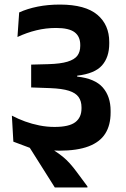

<svg xmlns="http://www.w3.org/2000/svg" viewBox="-20 -664 553 841"><path d="M32 -157.5 38.5 -43.5 122.5 -19Q147.5 -12 178.8 -8Q210 -4 239 -4Q318.5 -4 368.2 -23Q418 -42 441.2 -79Q464.5 -116 464.5 -170.5V-178.5Q464.5 -241.5 430.2 -280.8Q396 -320 318 -328.5V-332.5Q395 -341.5 426.8 -377.5Q458.5 -413.5 458.5 -473V-480Q458.5 -555.5 406.2 -599.5Q354 -643.5 243.5 -644Q190 -644 145 -635Q100 -626 64 -609.5L56.5 -502Q97 -521 139 -531.2Q181 -541.5 225.5 -541.5Q282 -541.5 306.8 -522.8Q331.5 -504 331.5 -467.5V-463Q331.5 -437 318.8 -420Q306 -403 275.5 -393.8Q245 -384.5 192 -383L116.5 -381V-281L200 -278Q252 -276 281.8 -266.5Q311.5 -257 324.2 -239Q337 -221 337 -194V-189Q337 -149.5 309.8 -128.8Q282.5 -108 219 -108Q185.5 -108 152.8 -114.5Q120 -121 89.8 -132Q59.5 -143 32 -157.5ZM363 157V152.5L317 90.5Q300.5 68 285.8 51.8Q271 35.5 254.8 22.2Q238.5 9 217.5 -4.5L217 -34L52 -48L38.5 -43.5L110.5 -16.5L220 157Z"/></svg>

Font: Anek Devanagari SemiBold
Style: Regular
Weight: 600
Designer: Kailash Malviya (Devanagari) & Yesha Goshar (Latin)
Foundry: Ek Type
Version: Version 1.003